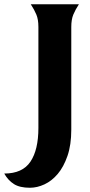

<svg xmlns="http://www.w3.org/2000/svg" viewBox="-115 -720 422 905"><path d="M66 -593Q66 -628 56.5 -651Q47 -674 30 -700H257Q240 -674 230.5 -651Q221 -628 221 -593V-109Q221 -37 203 15Q185 67 157 100Q129 133 94.5 149Q60 165 26 165Q-22 165 -49.5 147.5Q-77 130 -95 98Q-9 98 28.5 42Q66 -14 66 -117Z"/></svg>

Font: LT Museum
Style: Bold
Weight: 700
Designer: Daniel Lyons
Foundry: LyonsType
Version: Version 1.010